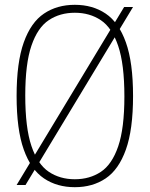

<svg xmlns="http://www.w3.org/2000/svg" viewBox="-20 -769 622 798"><path d="M86 0H49L496 -740H533ZM291 9Q217 9 162.8 -27.5Q108.5 -64 78.8 -147.2Q49 -230.5 49 -370Q49 -509.5 78.8 -592.8Q108.5 -676 162.8 -712.5Q217 -749 291 -749Q365 -749 419.2 -712.5Q473.5 -676 503.2 -592.8Q533 -509.5 533 -370Q533 -230.5 503.2 -147.2Q473.5 -64 419.2 -27.5Q365 9 291 9ZM291 -24Q353 -24 399.2 -54.8Q445.5 -85.5 471.2 -160.5Q497 -235.5 497 -368Q497 -502.5 471.2 -578.2Q445.5 -654 399.2 -685Q353 -716 291 -716Q229 -716 182.8 -685.2Q136.5 -654.5 110.8 -579.5Q85 -504.5 85 -372Q85 -237.5 110.8 -161.8Q136.5 -86 182.8 -55Q229 -24 291 -24Z"/></svg>

Font: Encode Sans Condensed Thin
Style: Regular
Weight: 100
Width: 3
Designer: Multiple Designers
Foundry: Impallari Type
Version: Version 3.002